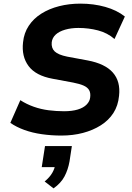

<svg xmlns="http://www.w3.org/2000/svg" viewBox="-20 -736 728 1058"><path d="M318 11Q263 11 210.5 3.5Q158 -4 114 -20Q70 -36 37 -59L92 -184Q126 -162 165.5 -148Q205 -134 247.5 -128.5Q290 -123 333 -123Q377 -123 408.5 -132.5Q440 -142 457.5 -160Q475 -178 477 -200Q480 -224 471 -239.5Q462 -255 440.5 -264.5Q419 -274 383 -281L270 -302Q177 -319 137.5 -372Q98 -425 107 -503Q112 -554 138.5 -594Q165 -634 208 -661Q251 -688 306 -702Q361 -716 423 -716Q496 -716 560 -698Q624 -680 668 -645L611 -521Q572 -555 520 -568.5Q468 -582 412 -582Q372 -582 339 -572.5Q306 -563 287 -545.5Q268 -528 265 -503Q262 -471 281.5 -452.5Q301 -434 350 -424L463 -403Q559 -385 602 -336Q645 -287 636 -208Q631 -154 605 -113.5Q579 -73 535.5 -45.5Q492 -18 437 -3.5Q382 11 318 11ZM275 302 226 264Q254 241 268 216.5Q282 192 285 168L311 185H210L228 69H376L363 154Q355 199 335.5 236Q316 273 275 302Z"/></svg>

Font: Nunito Sans 8pt ExtraBold
Style: Italic
Weight: 800
Italic angle: -9°
Version: Version 3.101;gftools[0.9.27]